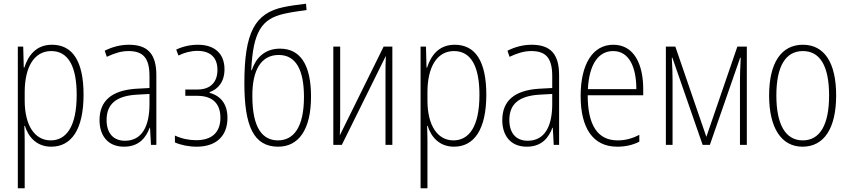

<svg xmlns="http://www.w3.org/2000/svg" viewBox="-20 -780 4567 1034"><path d="M76 234H113V-16C113 -48 112 -79 111 -102H114C132 -45 175 10 256 10C364 10 430 -82 430 -270C430 -450 371 -539 260 -539C174 -539 132 -481 111 -416H108L105 -529H76ZM253 -24C168 -24 113 -103 113 -239V-284C113 -417 163 -505 256 -505C348 -505 393 -422 393 -269C393 -95 335 -24 253 -24Z M648 10C728 10 766 -38 786 -92H788L793 0H822V-375C822 -489 776 -539 674 -539C630 -539 586 -528 544 -507L555 -474C600 -495 635 -505 672 -505C750 -505 785 -469 785 -370V-306L711 -302C584 -293 516 -239 516 -133C516 -53 558 10 648 10ZM653 -22C591 -22 554 -62 554 -134C554 -219 605 -263 714 -270L785 -274V-219C785 -101 745 -22 653 -22Z M1039 10C1144 10 1205 -47 1205 -145C1205 -216 1172 -263 1109 -280V-284C1155 -300 1189 -340 1189 -407C1189 -490 1137 -539 1046 -539C1005 -539 965 -530 929 -513L941 -481C974 -497 1008 -506 1043 -506C1113 -506 1151 -470 1151 -404C1151 -338 1114 -298 1044 -298H978V-264H1042C1127 -264 1167 -220 1167 -146C1167 -67 1121 -25 1037 -25C997 -25 959 -33 922 -50V-13C953 1 997 10 1039 10Z M1478 10C1587 10 1655 -80 1655 -260C1655 -430 1598 -518 1488 -518C1404 -518 1357 -466 1336 -402H1333C1343 -608 1388 -679 1511 -706C1541 -713 1586 -720 1631 -726L1628 -760C1584 -755 1537 -748 1509 -742C1352 -710 1296 -605 1296 -332C1296 -101 1346 10 1478 10ZM1477 -24C1395 -24 1339 -89 1339 -262C1338 -404 1387 -484 1481 -484C1574 -484 1617 -403 1617 -258C1617 -91 1559 -24 1477 -24Z M1775 0H1821L2057 -477H2058C2056 -443 2056 -410 2056 -377V0H2093V-529H2046L1810 -51C1811 -81 1812 -111 1812 -143V-529H1775Z M2245 234H2282V-16C2282 -48 2281 -79 2280 -102H2283C2301 -45 2344 10 2425 10C2533 10 2599 -82 2599 -270C2599 -450 2540 -539 2429 -539C2343 -539 2301 -481 2280 -416H2277L2274 -529H2245ZM2422 -24C2337 -24 2282 -103 2282 -239V-284C2282 -417 2332 -505 2425 -505C2517 -505 2562 -422 2562 -269C2562 -95 2504 -24 2422 -24Z M2817 10C2897 10 2935 -38 2955 -92H2957L2962 0H2991V-375C2991 -489 2945 -539 2843 -539C2799 -539 2755 -528 2713 -507L2724 -474C2769 -495 2804 -505 2841 -505C2919 -505 2954 -469 2954 -370V-306L2880 -302C2753 -293 2685 -239 2685 -133C2685 -53 2727 10 2817 10ZM2822 -22C2760 -22 2723 -62 2723 -134C2723 -219 2774 -263 2883 -270L2954 -274V-219C2954 -101 2914 -22 2822 -22Z M3304 10C3346 10 3386 2 3423 -17V-54C3383 -33 3346 -24 3306 -24C3198 -24 3145 -107 3145 -267H3444V-300C3444 -432 3396 -539 3283 -539C3171 -539 3107 -433 3107 -263C3107 -92 3172 10 3304 10ZM3146 -300C3153 -436 3204 -505 3282 -505C3369 -505 3407 -417 3407 -300Z M3566 0H3602V-348C3602 -373 3601 -420 3598 -469H3601L3764 0H3803L3966 -469H3969C3966 -410 3965 -371 3965 -347V0H4002V-529H3951L3784 -43L3617 -529H3566Z M4302 10C4419 10 4483 -91 4483 -266C4483 -443 4419 -539 4304 -539C4187 -539 4122 -441 4122 -266C4122 -91 4188 10 4302 10ZM4303 -24C4210 -24 4161 -110 4161 -266C4161 -422 4210 -505 4304 -505C4397 -505 4445 -423 4445 -266C4445 -108 4396 -24 4303 -24Z"/></svg>

Font: Noto Sans Condensed ExtraLight
Style: Regular
Weight: 200
Width: 3
Designer: Monotype Design Team
Foundry: Monotype Imaging Inc.
Version: Version 2.013